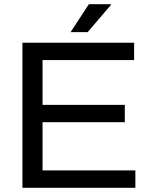

<svg xmlns="http://www.w3.org/2000/svg" viewBox="-20 -888 717 908"><path d="M86.1 0V-686H614.2V-603.9H181.2V-392.2H570.2V-310.2H181.2V-82.1H620.2V0ZM313.7 -736 400.2 -868H503.8L504.8 -865L394.5 -736Z"/></svg>

Font: Archivo Variable SemiBold
Style: Regular
Weight: 600
Designer: Hector Gatti
Foundry: Omnibus-Type
Version: Version 2.001